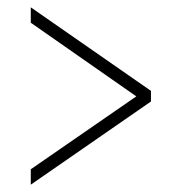

<svg xmlns="http://www.w3.org/2000/svg" viewBox="-20 -620 465 524"><path d="M64 -116V-158L352 -357L64 -558V-600L392 -372V-343Z"/></svg>

Font: Noto Serif ExtraCondensed ExtraLight
Style: Italic
Weight: 200
Width: 2
Italic angle: -12°
Designer: Monotype Design Team
Foundry: Monotype Imaging Inc.
Version: Version 2.014; ttfautohint (v1.8.4.7-5d5b)